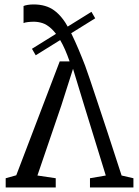

<svg xmlns="http://www.w3.org/2000/svg" viewBox="-20 -824 613 844"><path d="M127.5 -804.5Q182.5 -804.5 218.2 -778.2Q254 -752 281.8 -699.8Q309.5 -647.5 340.5 -570Q345.5 -558.5 354 -535.8Q362.5 -513 375.2 -475.2Q388 -437.5 407 -380Q426 -322.5 452.8 -242Q479.5 -161.5 514.5 -52.5L566.5 -40.5V0H375.5V-40.5L445 -52.5L350.5 -359L301 -521.5L249.5 -360L144.5 -52.5L225 -40.5V0H5V-40.5L51.5 -53.5L242.5 -554H286Q266 -611.5 245.5 -646Q225 -680.5 205.2 -698.5Q185.5 -716.5 166.5 -722.5Q147.5 -728.5 129 -728.5Q116 -728.5 102.8 -727Q89.5 -725.5 83.5 -722.5V-797.5Q89.5 -800.5 101.8 -802.5Q114 -804.5 127.5 -804.5ZM382 -772 398.5 -743.5 137 -581 120.5 -609.5Z"/></svg>

Font: Merriweather 20pt Light
Style: Regular
Weight: 300
Version: Version 2.100